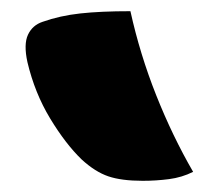

<svg xmlns="http://www.w3.org/2000/svg" viewBox="-20 -774 390 343"><path d="M213 -754Q230 -677 259 -604Q288 -531 325 -467Q305 -457 282 -454Q259 -451 235 -451Q197 -451 173.5 -459Q150 -467 126 -489Q97 -517 69.5 -562.5Q42 -608 29 -663Q22 -695 30 -712Q38 -729 56 -735Q87 -746 123.5 -750Q160 -754 213 -754Z"/></svg>

Font: Recursive Sn Csl St XBk
Style: Regular
Weight: 1000
Version: Version 1.079;hotconv 1.0.112;makeotfexe 2.5.65598; ttfautoh